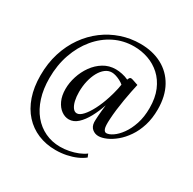

<svg xmlns="http://www.w3.org/2000/svg" viewBox="-212 -974 1449 1444"><g transform="rotate(30 513.0 -252.0)"><path d="M71 -177Q71 -282.5 99.2 -372.2Q127.5 -462 177.8 -533.2Q228 -604.5 295.2 -654.8Q362.5 -705 441.2 -731.5Q520 -758 604.5 -758Q711.5 -758 792.2 -715.2Q873 -672.5 918.2 -591.2Q963.5 -510 963.5 -395Q963.5 -317 943.8 -253.8Q924 -190.5 891.2 -142.8Q858.5 -95 820 -63Q781.5 -31 743.5 -14.5Q705.5 2 675.5 2Q646 2 622.8 -16.8Q599.5 -35.5 597 -73.5Q596.5 -90.5 599.2 -130.2Q602 -170 609 -226.5Q588.5 -165.5 560 -112.8Q531.5 -60 496.5 -27.8Q461.5 4.5 420 4.5Q386 4.5 355 -17.8Q324 -40 304.5 -82Q285 -124 285 -182.5Q285 -236 302.8 -291.8Q320.5 -347.5 354 -394.5Q387.5 -441.5 434.8 -470.5Q482 -499.5 541 -499.5Q566 -499.5 596 -493.2Q626 -487 652 -474.5Q657 -489 662.2 -494Q667.5 -499 675.5 -498Q679.5 -497.5 685 -496Q690.5 -494.5 702.8 -490.2Q715 -486 738.5 -478Q732 -450 724 -410.2Q716 -370.5 708.5 -326Q701 -281.5 695.5 -236.8Q690 -192 688 -153.5Q684 -91.5 692.2 -69.2Q700.5 -47 717 -47Q740 -47 772 -68.8Q804 -90.5 834.2 -132.2Q864.5 -174 884.8 -234.8Q905 -295.5 905 -373Q905 -461 877.8 -525.8Q850.5 -590.5 803.8 -633Q757 -675.5 697.8 -696.2Q638.5 -717 574 -717Q482.5 -717 403.5 -677.8Q324.5 -638.5 265.2 -567.2Q206 -496 172.8 -400.5Q139.5 -305 139.5 -192.5Q139.5 -98 163.5 -22.8Q187.5 52.5 231.5 105.8Q275.5 159 335.5 187.2Q395.5 215.5 466.5 215.5Q504.5 215.5 543 208Q581.5 200.5 616.2 186.5Q651 172.5 676 153.5L687.5 181.5Q662 202.5 624.5 219Q587 235.5 542 244.8Q497 254 449 254Q365.5 254 296.2 225Q227 196 176.5 140.5Q126 85 98.5 5Q71 -75 71 -177ZM384.5 -213Q384.5 -172 392.2 -138.5Q400 -105 414.8 -85Q429.5 -65 450 -65Q473.5 -65 501 -94.8Q528.5 -124.5 555.2 -176.2Q582 -228 603 -294Q609.5 -314 615.5 -336.5Q621.5 -359 626.5 -381Q631.5 -403 633.5 -420Q620.5 -431.5 601.5 -441.5Q582.5 -451.5 562.8 -457.8Q543 -464 526.5 -464Q496 -464 470.2 -444.2Q444.5 -424.5 425.2 -389.8Q406 -355 395.2 -309.5Q384.5 -264 384.5 -213Z"/></g></svg>

Font: Merriweather 120pt Medium
Style: Regular
Weight: 500
Version: Version 2.100